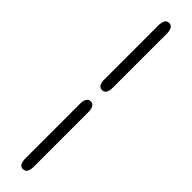

<svg xmlns="http://www.w3.org/2000/svg" viewBox="-384 -798 1037 1037"><g transform="rotate(45 134.5 -279.5)"><path d="M135 279Q103 279 103 227V-187Q103 -239 135 -239Q167 -239 167 -187V227Q167 279 135 279ZM135 -325Q103 -325 103 -377V-786Q103 -838 135 -838Q167 -838 167 -786V-377Q167 -325 135 -325Z"/></g></svg>

Font: Resource Han Rounded CN
Style: Regular
Weight: 400
Designer: Cyano Hao (round all glyphs); Ryoko NISHIZUKA  (kana, bopomofo & ideographs); Paul D. Hunt (Latin, Greek & Cyrillic); Sa
Foundry: Cyano Hao
Version: 0.990